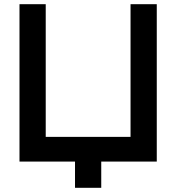

<svg xmlns="http://www.w3.org/2000/svg" viewBox="-20 -770 840 915"><path d="M602.1 -750V-117.7H197.9V-750H72.9V0H337.5V125H462.5V0H727.1V-750Z"/></svg>

Font: Manrope3 Bold
Style: Regular
Weight: 700
Designer: Mikhail Sharanda
Foundry: Mikhail Sharanda
Version: Version 3.000;PS 003.000;hotconv 1.0.88;makeotf.lib2.5.64775